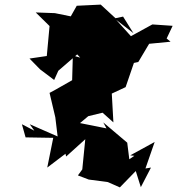

<svg xmlns="http://www.w3.org/2000/svg" viewBox="-20 -644 769 833"><path d="M563 32 541 47 532 -25 428 -113 442 -87 327 -110 277 -92 272 -64 363 -140 425 -155 472 -113 465 -238 525 -266 561 -371 580 -375 627 -454 720 -463 703 -477 729 -532 641 -538 548 -487 484 -558 559 -500 514 -572 481 -565 417 -624 313 -619 287 -573 218 -587 135 -590 195 -531 183 -401 108 -390 154 -343 215 -297 233 -337 315 -408 328 -394 296 -403 293 -296C260 -278 228 -258 195 -241L220 -135L230 -52L109 -105L129 -77L75 -105L91 -48L211 -46L185 83L264 23L267 35L350 -40L337 91L318 117L365 135L448 146L500 169L569 98C577 121 583 145 591 168L635 83L611 87L651 -28L545 30Z"/></svg>

Font: Hussar Lance
Style: ExBdObl
Weight: 700
Foundry: Cannot Into Space Fonts, PlusOne Fonts
Version: Version 2.270